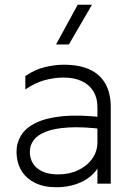

<svg xmlns="http://www.w3.org/2000/svg" viewBox="-20 -772 564 807"><path d="M216.5 15Q164 15 126.5 -3.8Q89 -22.5 69.2 -56.2Q49.5 -90 49.5 -135Q49.5 -172 68.8 -203.2Q88 -234.5 130.5 -255.5Q173 -276.5 242.5 -283.5Q312 -290.5 412.5 -279L415.5 -229Q327 -240 267.2 -236.2Q207.5 -232.5 172 -218.2Q136.5 -204 121 -182.2Q105.5 -160.5 105.5 -135Q105.5 -90 137 -64.5Q168.5 -39 224.5 -39Q271.5 -39 308.8 -56.8Q346 -74.5 367.8 -105.2Q389.5 -136 389.5 -175V-322Q389.5 -360.5 372.5 -388.2Q355.5 -416 323.8 -431Q292 -446 247.5 -446Q208 -446 167.5 -435Q127 -424 86.5 -396V-452.5Q127 -480 169 -490Q211 -500 248.5 -500Q314 -500 357.8 -479.5Q401.5 -459 423.5 -419.2Q445.5 -379.5 445.5 -322V0H389.5V-63Q363.5 -25 317.8 -5Q272 15 216.5 15ZM215.5 -585 306.5 -752H366.5L269.5 -585Z"/></svg>

Font: Geologica-Sharp
Style: Regular
Weight: 100
Designer: Sindre Bremnes, Frode Helland
Foundry: Monokrom Skriftforlag AS
Version: Version 1.010;gftools[0.9.28]